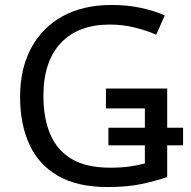

<svg xmlns="http://www.w3.org/2000/svg" viewBox="-20 -744 768 774"><path d="M413 10Q292 10 214 -35Q136 -80 98.5 -161.5Q61 -243 61 -354Q61 -466 105 -549Q149 -632 231.5 -678Q314 -724 431 -724Q491 -724 544.5 -713Q598 -702 644 -682L610 -604Q572 -621 523 -633Q474 -645 423 -645Q295 -645 225 -570.5Q155 -496 155 -357Q155 -268 182.5 -203Q210 -138 269 -103Q328 -68 424 -68Q471 -68 504 -73Q537 -78 564 -85V-158H417V-229H564V-307H407V-387H654V-229H718V-158H654V-30Q602 -13 547 -1.5Q492 10 413 10Z"/></svg>

Font: Noto Sans Living
Style: Regular
Weight: 400
Designer: Monotype Design Team
Foundry: Monotype Imaging Inc.
Version: Version 2.013; ttfautohint (v1.8.4.7-5d5b)